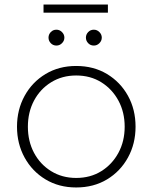

<svg xmlns="http://www.w3.org/2000/svg" viewBox="-20 -814 673 847"><path d="M394 -613Q379 -613 369 -623.5Q359 -634 359 -648Q359 -662 369 -672.5Q379 -683 394 -683Q408 -683 418.5 -672.5Q429 -662 429 -648Q429 -634 418.5 -623.5Q408 -613 394 -613ZM229 -613Q214 -613 204 -623.5Q194 -634 194 -648Q194 -662 204 -672.5Q214 -683 229 -683Q243 -683 253.5 -672.5Q264 -662 264 -648Q264 -634 253.5 -623.5Q243 -613 229 -613ZM316 13Q240 13 181 -22.5Q122 -58 88.5 -119Q55 -180 55 -255Q55 -330 88.5 -391Q122 -452 181 -487.5Q240 -523 316 -523Q393 -523 452 -487.5Q511 -452 544.5 -391.5Q578 -331 578 -255Q578 -180 544.5 -119Q511 -58 452 -22.5Q393 13 316 13ZM316 -29Q379 -29 427 -59Q475 -89 502.5 -140Q530 -191 530 -255Q530 -319 502.5 -370Q475 -421 427 -451Q379 -481 316 -481Q254 -481 205.5 -451Q157 -421 130 -370Q103 -319 103 -255Q103 -191 130 -140Q157 -89 205.5 -59Q254 -29 316 -29ZM172 -758V-794H456V-758Z"/></svg>

Font: MuseoModerno Thin ExtraLight
Style: Regular
Weight: 250
Version: Version 1.002